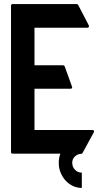

<svg xmlns="http://www.w3.org/2000/svg" viewBox="-20 -753 518 941"><path d="M379 1Q361 1 347.5 13.5Q334 26 334 45Q334 65 347.5 79Q361 93 379 93H381V168Q357 168 336.5 158Q316 148 301 131.5Q286 115 277 93Q268 71 268 46Q268 19 276 0H42Q34 0 34 -8V-725Q34 -733 42 -733H356Q361 -733 363 -729L415 -629Q417 -624 415 -620.5Q413 -617 408 -617H149V-433H289Q295 -433 297 -428L333 -328Q335 -324 332.5 -321Q330 -318 325 -318H149V-116H433Q438 -116 440 -112.5Q442 -109 440 -105L385 -4Q384 -2 383 -1.5Q382 -1 381 0V1H379Z"/></svg>

Font: RonaldsonGothic
Style: Regular
Weight: 400
Designer: Mr. Robertson for MacKellar, Smiths & Jordan Co. Philadelphia
Foundry: CAT-Fonts Peter Wiegel
Version: Version 1.000